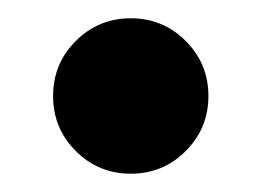

<svg xmlns="http://www.w3.org/2000/svg" viewBox="-20 -354 283 208"><path d="M121.7 -165.8Q86.7 -165.8 62.1 -190.4Q37.5 -215 37.5 -250Q37.5 -285 62.1 -309.6Q86.7 -334.2 121.7 -334.2Q156.7 -334.2 181.2 -309.6Q205.8 -285 205.8 -250Q205.8 -215 181.2 -190.4Q156.7 -165.8 121.7 -165.8Z"/></svg>

Font: Funnel Display Light
Style: Bold
Weight: 700
Version: Version 1.000